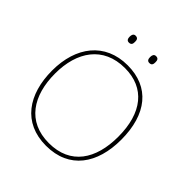

<svg xmlns="http://www.w3.org/2000/svg" viewBox="-238 -1057 1230 1230"><g transform="rotate(45 377.0 -442.5)"><path d="M261 -864C261 -847 266 -833 284 -833C306 -833 309 -847 309 -864C309 -880 306 -895 284 -895C266 -895 261 -880 261 -864ZM446 -864C446 -847 451 -833 469 -833C491 -833 494 -847 494 -864C494 -880 491 -895 469 -895C451 -895 446 -880 446 -864ZM690 -358C690 -590 579 -725 382 -725C177 -725 63 -574 63 -359C63 -143 168 10 376 10C587 10 690 -143 690 -358ZM90 -359C90 -556 186 -700 382 -700C562 -700 663 -575 663 -358C663 -156 573 -15 377 -15C182 -15 90 -159 90 -359Z"/></g></svg>

Font: Noto Sans Syriac Eastern Thin
Style: Regular
Weight: 100
Designer: Patrick Giasson and the Monotype Design Team
Foundry: Monotype Imaging Inc.
Version: Version 3.001